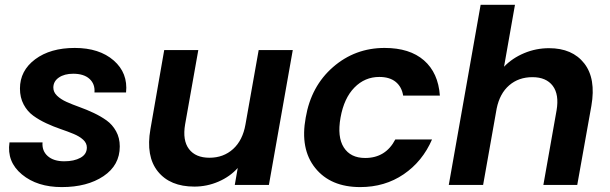

<svg xmlns="http://www.w3.org/2000/svg" viewBox="-20 -760 2508 789"><path d="M472.2 -158.2Q472.2 -81.1 405.3 -36.1Q338.4 8.8 233.9 8.8Q132.8 8.8 70.1 -43.2Q7.3 -95.2 19 -174.8H154.8Q151.9 -140.1 176 -118.7Q200.2 -97.2 244.1 -97.2Q284.2 -97.2 310.5 -111.6Q336.9 -126 336.9 -153.8Q336.9 -171.9 321.8 -185.8Q306.6 -199.7 282.5 -209.7Q258.3 -219.7 229 -229.7Q199.7 -239.7 170.2 -253.4Q140.6 -267.1 116.5 -284.7Q92.3 -302.2 77.1 -330.8Q62 -359.4 62 -396Q62 -469.7 124.5 -516.4Q187 -563 287.1 -563Q388.2 -563 447.3 -511.5Q506.3 -460 498 -379.9H368.2Q371.1 -414.6 347.9 -435.8Q324.7 -457 280.8 -457Q244.6 -457 221.9 -441.4Q199.2 -425.8 199.2 -399.9Q199.2 -381.3 214.4 -366.7Q229.5 -352.1 253.4 -341.3Q277.3 -330.6 306.6 -320.1Q335.9 -309.6 365 -295.9Q394 -282.2 418 -265.1Q441.9 -248 457 -220.7Q472.2 -193.4 472.2 -158.2Z M1183.1 -554.2 1085 0H944.8L957 -69.8Q925.3 -34.2 877.9 -13.7Q830.6 6.8 778.8 6.8Q678.7 6.8 628.7 -55.4Q578.6 -117.7 598.1 -229L654.8 -554.2H794.9L740.7 -249Q729.5 -183.1 756.6 -147.5Q783.7 -111.8 840.8 -111.8Q898.4 -111.8 938 -147.7Q977.5 -183.6 988.8 -249L1043 -554.2Z M1236.3 -276.9Q1258.3 -405.8 1348.6 -484.4Q1439 -563 1560.5 -563Q1663.6 -563 1722.2 -512Q1780.8 -460.9 1787.6 -367.2H1636.7Q1630.9 -403.3 1606 -423.6Q1581.1 -443.8 1538.6 -443.8Q1479 -443.8 1436.3 -400.1Q1393.6 -356.4 1379.4 -276.9Q1365.2 -197.3 1392.8 -154.1Q1420.4 -110.8 1480.5 -110.8Q1564.9 -110.8 1604.5 -187H1755.4Q1716.3 -96.7 1638.9 -43.9Q1561.5 8.8 1460.4 8.8Q1338.4 8.8 1275.4 -69.6Q1212.4 -147.9 1236.3 -276.9Z M1824.2 0 1955.1 -740.2H2096.2L2051.3 -485.8Q2085 -521 2133.8 -541.5Q2182.6 -562 2236.3 -562Q2332 -562 2380.9 -499.5Q2429.7 -437 2410.2 -325.2L2352.1 0H2212.9L2267.1 -306.2Q2278.3 -371.6 2251.5 -407.2Q2224.6 -442.9 2168 -442.9Q2111.3 -442.9 2072.5 -409.4Q2033.7 -376 2021 -314L1965.3 0Z"/></svg>

Font: SVN-Poppins SemiBold
Style: Italic
Weight: 600
Italic angle: -10°
Designer: Ninad Kale (Devanagari), Jonny Pinhorn (Latin)
Foundry: Indian Type Foundry
Version: Version 3.002 2017